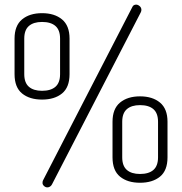

<svg xmlns="http://www.w3.org/2000/svg" viewBox="-20 -788 788 831"><path d="M43 -467V-621Q43 -677 75.5 -704Q108 -731 162 -731Q216 -731 248.5 -704Q281 -677 281 -621V-467Q281 -410 248.5 -383.5Q216 -357 162 -357Q108 -357 75.5 -383.5Q43 -410 43 -467ZM162 -693Q125 -693 105 -675.5Q85 -658 85 -621V-467Q85 -430 105 -412.5Q125 -395 162 -395Q200 -395 220 -412.5Q240 -430 240 -467V-621Q240 -658 220 -675.5Q200 -693 162 -693ZM467 -107V-261Q467 -317 499.5 -344Q532 -371 586 -371Q640 -371 672.5 -344Q705 -317 705 -261V-107Q705 -50 672.5 -23.5Q640 3 586 3Q532 3 499.5 -23.5Q467 -50 467 -107ZM586 -333Q549 -333 529 -315.5Q509 -298 509 -261V-107Q509 -70 529 -52.5Q549 -35 586 -35Q624 -35 644 -52.5Q664 -70 664 -107V-261Q664 -298 644 -315.5Q624 -333 586 -333ZM592 -745Q592 -740 589 -734L205 10Q202 16 196.5 19.5Q191 23 185 23Q177 23 170.5 17Q164 11 164 4Q164 -3 166 -7L553 -758Q555 -763 559.5 -765.5Q564 -768 569 -768Q577 -768 584.5 -761.5Q592 -755 592 -745Z"/></svg>

Font: Dosis
Style: Regular
Weight: 400
Designer: Edgar Tolentino, Pablo Impallari, Igino Marini
Foundry: Edgar Tolentino, Pablo Impallari, Igino Marini
Version: Version 1.007;Glyphs 3.1.1 (3134)